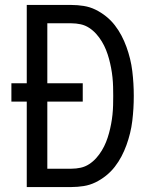

<svg xmlns="http://www.w3.org/2000/svg" viewBox="-20 -755 640 775"><path d="M88 0V-345H26V-419H88V-735H268Q293 -735 318 -731Q343 -727 365.5 -716Q388 -705 408 -689Q428 -673 443.5 -653Q459 -633 470.5 -611Q482 -589 490.5 -565.5Q499 -542 505 -517.5Q511 -493 514 -468Q517 -443 518.5 -418Q520 -393 520 -368Q520 -342 518.5 -317Q517 -292 514 -267Q511 -242 505 -217.5Q499 -193 490.5 -169.5Q482 -146 470.5 -124Q459 -102 443.5 -82Q428 -62 408 -46Q388 -30 365.5 -19Q343 -8 318 -4Q293 0 268 0ZM268 -74Q287 -74 305.5 -78Q324 -82 340 -92.5Q356 -103 368.5 -117Q381 -131 391 -147.5Q401 -164 408 -181.5Q415 -199 420 -217.5Q425 -236 428.5 -254.5Q432 -273 434 -292Q436 -311 436.5 -330Q437 -349 437 -368Q437 -386 436.5 -405Q436 -424 434 -443Q432 -462 428.5 -480.5Q425 -499 420 -517.5Q415 -536 408 -553.5Q401 -571 391 -587.5Q381 -604 368.5 -618Q356 -632 340 -642.5Q324 -653 305.5 -657Q287 -661 268 -661H171V-419H314V-345H171V-74Z"/></svg>

Font: Iosevka Meiseki Sans
Style: Regular
Weight: 400
Monospace: yes
Designer: Belleve Invis
Foundry: Belleve Invis
Version: Version 11.2.6; ttfautohint (v1.8.4)